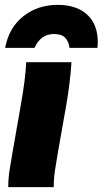

<svg xmlns="http://www.w3.org/2000/svg" viewBox="-20 -770 422 790"><path d="M14 0Q14 -38 20 -73.5Q26 -109 31 -140L66 -340Q76 -396 81 -437.5Q86 -479 88 -514H274Q272 -477 266 -428Q260 -379 252 -334L219 -147Q212 -106 206.5 -71Q201 -36 201 0ZM266 -573Q263 -599 248.5 -614.5Q234 -630 202 -630Q147 -630 122 -573H1Q17 -657 76.5 -703.5Q136 -750 217 -750Q301 -750 345 -703.5Q389 -657 381 -573Z"/></svg>

Font: Livvic Black
Style: Italic
Weight: 900
Italic angle: -10°
Designer: Jacques Le Bailly, Baron von Fonthausen
Version: Version 1.001; ttfautohint (v1.8.2)